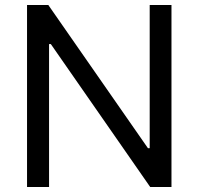

<svg xmlns="http://www.w3.org/2000/svg" viewBox="-20 -747 793 767"><path d="M580 0 183 -571H176V0H88V-727H173L571 -155H578V-727H665V0Z"/></svg>

Font: Sinter
Style: Regular
Weight: 400
Foundry: Adobe & rsms
Version: Version 1.000